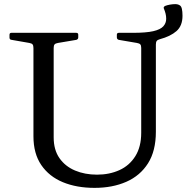

<svg xmlns="http://www.w3.org/2000/svg" viewBox="-20 -901 917 930"><path d="M438 9Q351 9 284.5 -18.5Q218 -46 180 -101.5Q142 -157 142 -241V-742H240V-236Q240 -175 268 -135Q296 -95 343.5 -75Q391 -55 450 -55Q510 -55 558.5 -77Q607 -99 635.5 -144.5Q664 -190 664 -258V-742H735V-263Q735 -170 697 -110Q659 -50 592 -20.5Q525 9 438 9ZM664 -669Q664 -681 659.5 -686Q655 -691 643 -693L555 -708Q546 -711 546 -720V-733Q546 -742 556 -742H735V-527H664ZM26 -732Q26 -742 35 -742H349Q359 -742 359 -733V-720Q359 -711 350 -708L261 -693Q249 -691 244.5 -686Q240 -681 240 -669V-527H142V-668Q142 -680 138 -685.5Q134 -691 122 -693L36 -708Q26 -709 26 -719ZM624 -742Q688 -742 722.5 -750Q757 -758 771 -773.5Q785 -789 785 -810Q785 -823 782 -835Q779 -847 774 -859Q770 -866 779 -872Q789 -876 802.5 -878.5Q816 -881 829 -881Q842 -881 851 -875Q858 -871 861 -858Q864 -845 864 -825Q864 -776 835 -750.5Q806 -725 754 -711Q743 -708 739 -702.5Q735 -697 735 -685V-667Z"/></svg>

Font: Hahmlet
Style: Regular
Weight: 400
Designer: Minjoo Ham & Mark Frömberg
Foundry: hypertype
Version: Version 1.001; ttfautohint (v1.8.3)